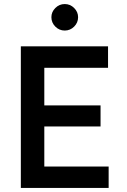

<svg xmlns="http://www.w3.org/2000/svg" viewBox="-20 -929 630 949"><path d="M83 0V-700H514V-594H199V-408H477V-304H199V-106H517V0ZM300 -778Q273 -778 253.5 -797.5Q234 -817 234 -844Q234 -870 253.5 -889.5Q273 -909 300 -909Q327 -909 346.5 -889.5Q366 -870 366 -844Q366 -817 346.5 -797.5Q327 -778 300 -778Z"/></svg>

Font: Figtree SemiBold
Style: Regular
Weight: 600
Designer: Erik Kennedy
Foundry: Erik Kennedy
Version: Version 2.001; ttfautohint (v1.8.4.7-5d5b);gftools[0.9.27]